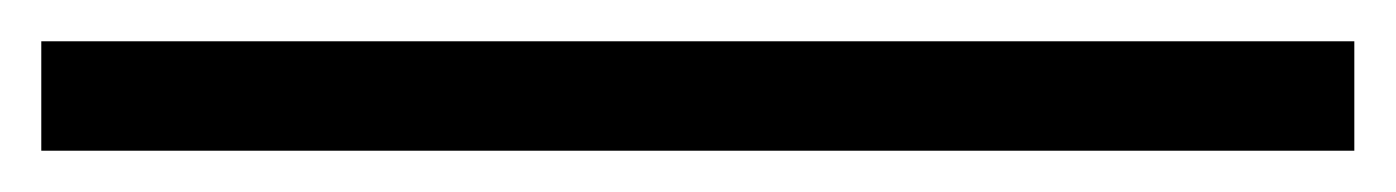

<svg xmlns="http://www.w3.org/2000/svg" viewBox="-22 -20 676 93"><path d="M-2 53V0H634V53Z"/></svg>

Font: Atkinson Hyperlegible Mono ExtraLight
Style: Regular
Weight: 200
Monospace: yes
Designer: Elliott Scott, Megan Eiswerth, Linus Boman, Theodore Petrosky, Letters from Sweden
Foundry: Applied Design Works, Letters from Sweden
Version: Version 2.001